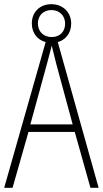

<svg xmlns="http://www.w3.org/2000/svg" viewBox="-20 -897 491 917"><path d="M412 0H451L256 -696C294 -707 320 -739 320 -784C320 -840 279 -877 225 -877C172 -877 132 -841 132 -785C132 -738 160 -706 198 -696L0 0H40L116 -267H337ZM227 -720C185 -720 161 -749 161 -785C161 -822 186 -849 226 -849C264 -849 291 -822 291 -784C291 -746 266 -720 227 -720ZM249 -591 327 -303H125L204 -591C212 -623 220 -649 227 -679C234 -649 242 -621 249 -591Z"/></svg>

Font: Noto Sans Georgian Condensed ExtraLight
Style: Regular
Weight: 200
Width: 3
Designer: Monotype Design Team, Akaki Razmadze
Foundry: Google LLC
Version: Version 2.005